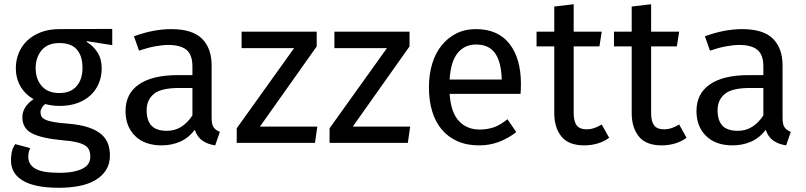

<svg xmlns="http://www.w3.org/2000/svg" viewBox="-20 -677 3822 910"><path d="M123 25Q119 33 116.5 43.5Q114 54 114 66Q114 103 147.5 122.5Q181 142 260 142Q302 142 330 136Q358 130 375.5 120Q393 110 400.5 96Q408 82 408 66Q408 48 402.5 34.5Q397 21 382.5 12Q368 3 343 -3Q318 -9 279 -12Q179 -21 132.5 -44.5Q86 -68 86 -121Q86 -171 139 -207Q99 -230 77 -268Q55 -306 55 -354Q55 -392 69 -426Q83 -460 109.5 -485Q136 -510 174.5 -524.5Q213 -539 261 -539L512 -540V-463L391 -482V-478Q421 -461 441.5 -429.5Q462 -398 462 -353Q462 -315 448.5 -282.5Q435 -250 409.5 -226Q384 -202 347 -188.5Q310 -175 263 -175Q227 -175 194 -184Q184 -176 178 -165.5Q172 -155 172 -145Q172 -133 177 -124.5Q182 -116 196 -109.5Q210 -103 235.5 -98.5Q261 -94 302 -91Q362 -86 401 -72.5Q440 -59 462 -39Q484 -19 492.5 6Q501 31 501 59Q501 100 482.5 129Q464 158 431.5 177Q399 196 355 204.5Q311 213 260 213Q198 213 154.5 203.5Q111 194 84 176.5Q57 159 44.5 135.5Q32 112 32 83Q32 65 35.5 45.5Q39 26 52 6ZM149 -354Q149 -302 178 -269Q207 -236 261 -236Q315 -236 343 -268.5Q371 -301 371 -355Q371 -412 344 -442.5Q317 -473 261 -473Q206 -473 177.5 -439Q149 -405 149 -354Z M983 -119Q983 -87 992.5 -73.5Q1002 -60 1022 -52L1000 12Q965 7 940 -10Q915 -27 903 -62Q875 -24 834.5 -6Q794 12 746 12Q666 12 620.5 -32.5Q575 -77 575 -151Q575 -233 638.5 -277Q702 -321 823 -321H892V-362Q892 -418 863.5 -441Q835 -464 777 -464Q751 -464 715.5 -457.5Q680 -451 639 -437L615 -505Q664 -523 708 -531Q752 -539 791 -539Q892 -539 937.5 -493.5Q983 -448 983 -367ZM771 -57Q809 -57 839 -76Q869 -95 892 -130V-260H828Q743 -260 709 -231.5Q675 -203 675 -155Q675 -106 698 -81.5Q721 -57 771 -57Z M1212 -77H1484L1473 0H1102V-69L1374 -449H1125V-527H1481V-457Z M1652 -77H1924L1913 0H1542V-69L1814 -449H1565V-527H1921V-457Z M2111 -232Q2117 -144 2155 -103.5Q2193 -63 2253 -63Q2289 -63 2320 -73.5Q2351 -84 2385 -112L2427 -51Q2390 -22 2346 -5Q2302 12 2251 12Q2192 12 2147.5 -8Q2103 -28 2073 -64Q2043 -100 2028 -150.5Q2013 -201 2013 -263Q2013 -323 2028 -373.5Q2043 -424 2072 -460.5Q2101 -497 2142 -518Q2183 -539 2236 -539Q2340 -539 2394.5 -469.5Q2449 -400 2449 -279Q2449 -265 2448.5 -253Q2448 -241 2447 -232ZM2236 -466Q2182 -466 2149 -425.5Q2116 -385 2111 -300H2358Q2356 -382 2327 -424Q2298 -466 2236 -466Z M2867 -24Q2843 -6 2812.5 3Q2782 12 2749 12Q2675 12 2641 -30Q2607 -72 2607 -141V-457H2523V-527H2607V-646L2699 -657V-527H2832L2821 -457H2699V-142Q2699 -102 2713 -83Q2727 -64 2762 -64Q2795 -64 2832 -87Z M3234 -24Q3210 -6 3179.5 3Q3149 12 3116 12Q3042 12 3008 -30Q2974 -72 2974 -141V-457H2890V-527H2974V-646L3066 -657V-527H3199L3188 -457H3066V-142Q3066 -102 3080 -83Q3094 -64 3129 -64Q3162 -64 3199 -87Z M3689 -119Q3689 -87 3698.5 -73.5Q3708 -60 3728 -52L3706 12Q3671 7 3646 -10Q3621 -27 3609 -62Q3581 -24 3540.5 -6Q3500 12 3452 12Q3372 12 3326.5 -32.5Q3281 -77 3281 -151Q3281 -233 3344.5 -277Q3408 -321 3529 -321H3598V-362Q3598 -418 3569.5 -441Q3541 -464 3483 -464Q3457 -464 3421.5 -457.5Q3386 -451 3345 -437L3321 -505Q3370 -523 3414 -531Q3458 -539 3497 -539Q3598 -539 3643.5 -493.5Q3689 -448 3689 -367ZM3477 -57Q3515 -57 3545 -76Q3575 -95 3598 -130V-260H3534Q3449 -260 3415 -231.5Q3381 -203 3381 -155Q3381 -106 3404 -81.5Q3427 -57 3477 -57Z"/></svg>

Font: Feura Sans
Style: Regular
Weight: 400
Designer: Carrois Corporate & Edenspiekermann
Foundry: Carrois Corporate GbR & Edenspiekermann AG
Version: Version 1.001